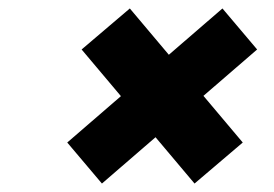

<svg xmlns="http://www.w3.org/2000/svg" viewBox="-20 -583 649 454"><path d="M221 -149 139 -246 506 -563 588 -466ZM440 -149 173 -466 287 -563 554 -246Z"/></svg>

Font: Exo Thin ExtraBold
Style: Italic
Weight: 800
Italic angle: -9°
Version: Version 2.000